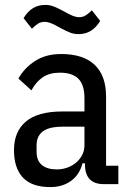

<svg xmlns="http://www.w3.org/2000/svg" viewBox="-20 -750 529 782"><path d="M403 0Q326 0 326 -81V-85H316Q304 -38 269 -13Q234 12 185 12Q110 12 73.5 -26.5Q37 -65 37 -139Q37 -214 85.5 -255Q134 -296 234 -296H324V-350Q324 -404 299.5 -429Q275 -454 224 -454Q182 -454 154.5 -435.5Q127 -417 108 -382L55 -430Q78 -472 122 -501Q166 -530 229 -530Q319 -530 365.5 -486Q412 -442 412 -357V-75H462V0ZM211 -60Q235 -60 256 -68Q277 -76 292 -89.5Q307 -103 315.5 -120.5Q324 -138 324 -158V-234H235Q179 -234 154 -214.5Q129 -195 129 -159V-133Q129 -95 151 -77.5Q173 -60 211 -60ZM300 -611Q283 -611 267.5 -616.5Q252 -622 226 -636Q202 -650 187.5 -655.5Q173 -661 162 -661Q147 -661 135.5 -654Q124 -647 110 -633L76 -676Q108 -730 164 -730Q181 -730 196.5 -724.5Q212 -719 238 -705Q262 -691 276.5 -685.5Q291 -680 302 -680Q317 -680 328.5 -687Q340 -694 354 -708L388 -665Q356 -611 300 -611Z"/></svg>

Font: IBM Plex Sans Condensed Text
Style: Regular
Weight: 450
Width: 3
Designer: Mike Abbink, Paul van der Laan, Pieter van Rosmalen
Foundry: Bold Monday
Version: Version 1.1